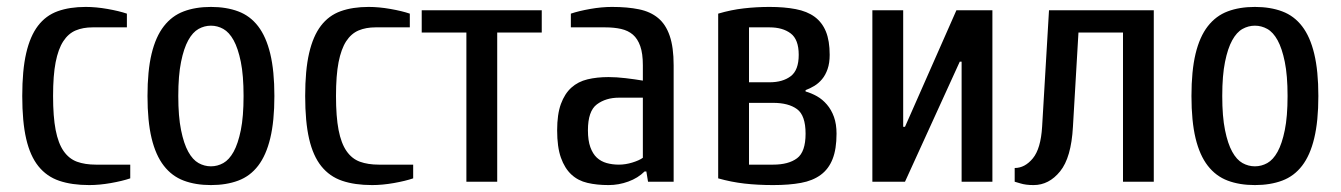

<svg xmlns="http://www.w3.org/2000/svg" viewBox="-20 -530 3910 560"><path d="M44.9 -250Q44.9 -325.2 56.4 -375Q67.9 -424.8 90.8 -454.8Q113.8 -484.9 148.4 -497.3Q183.1 -509.8 230 -509.8Q259.8 -509.8 293.5 -503.9Q327.1 -498 350.1 -490.2V-450.2H250Q222.2 -450.2 200.7 -441.2Q179.2 -432.1 164.6 -409.7Q149.9 -387.2 142.3 -348.6Q134.8 -310.1 134.8 -250Q134.8 -189.9 142.3 -150.9Q149.9 -111.8 165.5 -89.4Q181.2 -66.9 204.6 -58.3Q228 -49.8 259.8 -49.8H359.9V-9.8Q336.9 -2 303.5 3.9Q270 9.8 240.2 9.8Q189.5 9.8 152.8 -2.7Q116.2 -15.1 92 -45.2Q67.9 -75.2 56.4 -125Q44.9 -174.8 44.9 -250Z M410.2 -250Q410.2 -323.2 422.1 -373Q434.1 -422.9 457.8 -453.4Q481.4 -483.9 515.9 -496.8Q550.3 -509.8 595.2 -509.8Q640.1 -509.8 674.8 -496.8Q709.5 -483.9 732.9 -453.4Q756.3 -422.9 768.3 -373Q780.3 -323.2 780.3 -250Q780.3 -176.8 768.3 -127Q756.3 -77.1 732.9 -46.6Q709.5 -16.1 674.8 -3.2Q640.1 9.8 595.2 9.8Q550.3 9.8 515.9 -3.2Q481.4 -16.1 457.8 -46.6Q434.1 -77.1 422.1 -127Q410.2 -176.8 410.2 -250ZM500 -250Q500 -189.9 508.1 -150.4Q516.1 -110.8 529.1 -87.4Q542 -64 559.1 -54.4Q576.2 -44.9 595.2 -44.9Q614.3 -44.9 631.3 -54.4Q648.4 -64 661.4 -87.4Q674.3 -110.8 682.4 -150.4Q690.4 -189.9 690.4 -250Q690.4 -310.1 682.4 -349.6Q674.3 -389.2 661.4 -412.6Q648.4 -436 631.3 -445.6Q614.3 -455.1 595.2 -455.1Q576.2 -455.1 559.1 -445.6Q542 -436 529.1 -412.6Q516.1 -389.2 508.1 -349.6Q500 -310.1 500 -250Z M870.1 -250Q870.1 -325.2 881.6 -375Q893.1 -424.8 916 -454.8Q939 -484.9 973.6 -497.3Q1008.3 -509.8 1055.2 -509.8Q1085 -509.8 1118.7 -503.9Q1152.3 -498 1175.3 -490.2V-450.2H1075.2Q1047.4 -450.2 1025.9 -441.2Q1004.4 -432.1 989.7 -409.7Q975.1 -387.2 967.5 -348.6Q960 -310.1 960 -250Q960 -189.9 967.5 -150.9Q975.1 -111.8 990.7 -89.4Q1006.3 -66.9 1029.8 -58.3Q1053.2 -49.8 1085 -49.8H1185.1V-9.8Q1162.1 -2 1128.7 3.9Q1095.2 9.8 1065.4 9.8Q1014.6 9.8 978 -2.7Q941.4 -15.1 917.2 -45.2Q893.1 -75.2 881.6 -125Q870.1 -174.8 870.1 -250Z M1210 -435.1V-500H1560.1V-435.1H1430.2V0H1340.3V-435.1Z M1605 -149.9Q1605 -196.8 1616 -226.8Q1627 -256.8 1646.5 -274.4Q1666 -292 1693.6 -298.6Q1721.2 -305.2 1754.9 -305.2Q1777.8 -305.2 1804.9 -302Q1832 -298.8 1855 -294.9V-339.8Q1855 -374 1847.4 -395.5Q1839.8 -417 1825.9 -429Q1812 -440.9 1791.5 -445.6Q1771 -450.2 1745.1 -450.2H1645V-490.2Q1668 -498 1701.4 -503.9Q1734.9 -509.8 1765.1 -509.8Q1810.1 -509.8 1843.5 -502.9Q1877 -496.1 1899.4 -477.5Q1921.9 -459 1933.3 -425.5Q1944.8 -392.1 1944.8 -339.8V0H1870.1L1865.2 -29.8H1859.9Q1840.8 -10.7 1812.7 -0.5Q1784.7 9.8 1754.9 9.8Q1720.7 9.8 1693.4 3.4Q1666 -2.9 1646.5 -21Q1627 -39.1 1616 -70.1Q1605 -101.1 1605 -149.9ZM1694.8 -149.9Q1694.8 -120.1 1701.9 -100.6Q1709 -81.1 1720.9 -70.1Q1732.9 -59.1 1749.5 -54.4Q1766.1 -49.8 1785.2 -49.8Q1804.2 -49.8 1824.2 -55.9Q1844.2 -62 1855 -69.8V-245.1H1785.2Q1747.1 -245.1 1720.9 -225.6Q1694.8 -206.1 1694.8 -149.9Z M2074.7 -9.8V-490.2Q2112.8 -501.5 2149.7 -505.6Q2186.5 -509.8 2224.6 -509.8Q2267.6 -509.8 2300.8 -503.4Q2334 -497.1 2356 -481Q2377.9 -464.8 2388.9 -438Q2399.9 -411.1 2399.9 -370.1Q2399.9 -346.2 2393.8 -328.6Q2387.7 -311 2377.7 -299.1Q2367.7 -287.1 2355.2 -279.5Q2342.8 -272 2329.6 -267.1V-263.2Q2346.7 -258.3 2362.8 -249.3Q2378.9 -240.2 2391.8 -225.1Q2404.8 -210 2412.4 -189Q2419.9 -168 2419.9 -140.1Q2419.9 -95.2 2408.4 -66.2Q2397 -37.1 2373.8 -20Q2350.6 -2.9 2316.2 3.4Q2281.7 9.8 2234.9 9.8Q2189.9 9.8 2151.4 5.4Q2112.8 1 2074.7 -9.8ZM2164.6 -49.8H2234.9Q2279.8 -49.8 2304.7 -68.4Q2329.6 -86.9 2329.6 -140.1Q2329.6 -193.4 2304.7 -211.7Q2279.8 -230 2234.9 -230H2164.6ZM2164.6 -290H2224.6Q2262.7 -290 2286.1 -307.6Q2309.6 -325.2 2309.6 -370.1Q2309.6 -415 2286.1 -432.6Q2262.7 -450.2 2224.6 -450.2H2164.6Z M2524.4 0V-500H2614.3V-160.2H2619.6L2769.5 -500H2874.5V0H2784.7V-350.1H2779.3L2619.6 0Z M2939.5 0V-40Q2969.2 -40 2992.4 -68.1Q3015.6 -96.2 3019.5 -160.2L3039.6 -500H3345.2V0H3255.4V-435.1H3125.5L3109.4 -160.2Q3104.5 -70.3 3072 -30.3Q3039.6 9.8 2994.6 9.8Q2971.7 9.8 2956.1 4.9Q2940.4 0 2939.5 0Z M3455.1 -250Q3455.1 -323.2 3467 -373Q3479 -422.9 3502.7 -453.4Q3526.4 -483.9 3560.8 -496.8Q3595.2 -509.8 3640.1 -509.8Q3685.1 -509.8 3719.7 -496.8Q3754.4 -483.9 3777.8 -453.4Q3801.3 -422.9 3813.2 -373Q3825.2 -323.2 3825.2 -250Q3825.2 -176.8 3813.2 -127Q3801.3 -77.1 3777.8 -46.6Q3754.4 -16.1 3719.7 -3.2Q3685.1 9.8 3640.1 9.8Q3595.2 9.8 3560.8 -3.2Q3526.4 -16.1 3502.7 -46.6Q3479 -77.1 3467 -127Q3455.1 -176.8 3455.1 -250ZM3544.9 -250Q3544.9 -189.9 3553 -150.4Q3561 -110.8 3574 -87.4Q3586.9 -64 3604 -54.4Q3621.1 -44.9 3640.1 -44.9Q3659.2 -44.9 3676.3 -54.4Q3693.4 -64 3706.3 -87.4Q3719.2 -110.8 3727.3 -150.4Q3735.4 -189.9 3735.4 -250Q3735.4 -310.1 3727.3 -349.6Q3719.2 -389.2 3706.3 -412.6Q3693.4 -436 3676.3 -445.6Q3659.2 -455.1 3640.1 -455.1Q3621.1 -455.1 3604 -445.6Q3586.9 -436 3574 -412.6Q3561 -389.2 3553 -349.6Q3544.9 -310.1 3544.9 -250Z"/></svg>

Font: 
Style: .
Weight: 400
Designer: Jovanny Lemonad
Foundry: Jovanny Lemonad
Version: Version 1.002